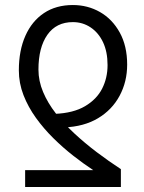

<svg xmlns="http://www.w3.org/2000/svg" viewBox="-20 -744 573 764"><path d="M270 -724Q329 -724 378 -696Q427 -668 456.5 -614.5Q486 -561 486 -487Q486 -419 456 -363Q426 -307 370 -273.5Q314 -240 235 -237L199 -291Q272 -294 318.5 -321.5Q365 -349 386.5 -391.5Q408 -434 408 -485Q408 -538 390 -576Q372 -614 340.5 -635Q309 -656 270 -656Q204 -656 168.5 -605.5Q133 -555 133 -467Q133 -422 151.5 -378Q170 -334 202 -293Q234 -252 276 -213Q318 -174 365 -138.5Q412 -103 461 -71V0H80V-67H351Q313 -92 272 -124Q231 -156 192.5 -194Q154 -232 123 -275Q92 -318 73.5 -365.5Q55 -413 55 -464Q55 -543 81 -601.5Q107 -660 155 -692Q203 -724 270 -724Z"/></svg>

Font: Source Sans 3
Style: Regular
Weight: 400
Designer: Paul D. Hunt
Foundry: Adobe
Version: Version 3.046;hotconv 1.0.118;makeotfexe 2.5.65603